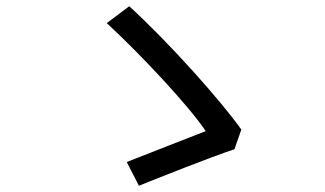

<svg xmlns="http://www.w3.org/2000/svg" viewBox="-20 -661 1040 615"><path d="M731 -183 753 -246C687 -339 523 -523 394 -641L322 -587C427 -490 581 -327 639 -241C584 -220 448 -166 386 -142L425 -66C492 -93 650 -156 731 -183Z"/></svg>

Font: Noto Sans T Chinese Regular
Style: Regular
Weight: 400
Designer: Ryoko NISHIZUKA (kana & ideographs); Paul D. Hunt (Latin, Greek & Cyrillic); Wenlong ZHANG (bopomofo); Sandoll Communica
Foundry: Adobe Systems Incorporated
Version: Version 1.000;PS 1;hotconv 1.0.78;makeotf.lib2.5.61930